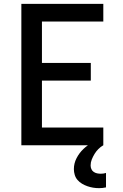

<svg xmlns="http://www.w3.org/2000/svg" viewBox="-20 -755 640 998"><path d="M91 0V-735H517V-643H198V-428H452V-336H198V-92H517V0ZM495 223Q479 223 464 220.5Q449 218 434.5 213Q420 208 406.5 200Q393 192 383 180.5Q373 169 368.5 154Q364 139 364 124Q364 94 378 67Q392 40 413.5 19.5Q435 -1 461.5 -15Q488 -29 517 -37V0Q503 8 491.5 19.5Q480 31 471.5 45Q463 59 457 74Q451 89 451 105Q451 115 455 124Q459 133 467 138.5Q475 144 484.5 146Q494 148 504 148Q511 148 518 147Q525 146 531 144V219Q522 221 513 222Q504 223 495 223Z"/></svg>

Font: Iosevka SS04 Semibold Extended
Style: Regular
Weight: 600
Width: 7
Monospace: yes
Designer: Belleve Invis
Foundry: Belleve Invis
Version: Version 19.0.0; ttfautohint (v1.8.4)